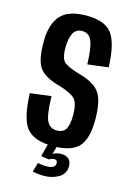

<svg xmlns="http://www.w3.org/2000/svg" viewBox="-115 -660 590 863"><g transform="rotate(15 180.0 -229.0)"><path d="M181.5 4Q98.5 4 62.2 -36Q26 -76 21 -199L119 -211.5Q121 -122.5 135.8 -95.5Q150.5 -68.5 180.5 -68.5Q211.5 -68.5 223.2 -89.2Q235 -110 235 -152.5Q235 -210.5 215.2 -229.8Q195.5 -249 142.5 -265Q70.5 -284.5 46 -318.5Q21.5 -352.5 21.5 -438.5Q21.5 -519 57.2 -560.5Q93 -602 178.5 -602Q263 -602 296.2 -559Q329.5 -516 334 -403L237.5 -391Q235 -469.5 221.8 -499.8Q208.5 -530 177.5 -530Q147.5 -530 135.2 -504.5Q123 -479 123 -438.5Q123 -385 143.2 -370Q163.5 -355 214.5 -340Q285.5 -321 311 -283.5Q336.5 -246 336.5 -159.5Q336.5 -70 301.8 -33Q267 4 181.5 4ZM178.5 143.5Q149.5 143.5 125 137.5L138 94Q144.5 96 155.5 97.5Q166.5 99 178 99Q219.5 99 219.5 74Q219.5 58.5 203.5 58.5Q191.5 58.5 182 66.5L144 61L160 0H201.5L190 39Q196.5 34 206.5 31Q216.5 28 229.5 28Q251 28 263.8 39.2Q276.5 50.5 276.5 73.5Q276.5 108 246.5 125.8Q216.5 143.5 178.5 143.5Z"/></g></svg>

Font: Anybody Condensed Medium
Style: Regular
Weight: 500
Width: 3
Designer: Tyler Finck
Foundry: Etcetera Type Company
Version: Version 1.010; ttfautohint (v1.8.3) -l 8 -r 50 -G 200 -x 14 